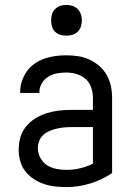

<svg xmlns="http://www.w3.org/2000/svg" viewBox="-20 -753 540 781"><path d="M251 8Q228 8 204.5 5.5Q181 3 159 -4.5Q137 -12 117 -25Q97 -38 82.5 -57Q68 -76 62 -98.5Q56 -121 56 -145Q56 -170 63 -194.5Q70 -219 86 -238.5Q102 -258 124 -271.5Q146 -285 169.5 -292.5Q193 -300 218 -303Q243 -306 269 -306H358V-355Q358 -376 351 -397Q344 -418 328 -432Q312 -446 291 -452Q270 -458 249 -458Q230 -458 211 -454.5Q192 -451 175.5 -440.5Q159 -430 149.5 -413Q140 -396 140 -377V-375H62V-378Q62 -401 69 -422.5Q76 -444 89 -462.5Q102 -481 120.5 -494Q139 -507 160.5 -514.5Q182 -522 204 -525Q226 -528 249 -528Q273 -528 297 -524.5Q321 -521 343 -511Q365 -501 383.5 -485Q402 -469 414 -448Q426 -427 431 -403Q436 -379 436 -355V-49Q396 -22 348 -7Q300 8 251 8ZM251 -62Q279 -62 306 -68.5Q333 -75 358 -87V-236H269Q254 -236 239 -234.5Q224 -233 209.5 -229.5Q195 -226 181 -220Q167 -214 156 -204Q145 -194 139.5 -179.5Q134 -165 134 -150Q134 -130 144 -111Q154 -92 171.5 -81Q189 -70 209.5 -66Q230 -62 251 -62ZM250 -608Q237 -608 225 -611.5Q213 -615 204 -624Q195 -633 191.5 -645Q188 -657 188 -670Q188 -683 191.5 -695Q195 -707 204 -716Q213 -725 225 -729Q237 -733 250 -733Q263 -733 275 -729Q287 -725 296 -716Q305 -707 309 -695Q313 -683 313 -670Q313 -657 309 -645Q305 -633 296 -624Q287 -615 275 -611.5Q263 -608 250 -608Z"/></svg>

Font: Moesevka
Style: Regular
Weight: 400
Monospace: yes
Designer: Belleve Invis
Foundry: Belleve Invis
Version: Version 32.5.0; ttfautohint (v1.8.4)